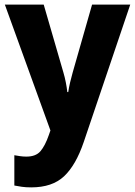

<svg xmlns="http://www.w3.org/2000/svg" viewBox="-20 -570 584 830"><path d="M1 -550H169L254 -257Q260 -237 264.5 -214Q269 -191 271 -172H275Q278 -192 283 -213.5Q288 -235 294 -256L378 -550H543L342 44Q308 144 257 192Q206 240 115 240Q92 240 74.5 237.5Q57 235 42 232V101Q53 103 66.5 105Q80 107 94 107Q135 107 155 83.5Q175 60 191 14L198 -6Z"/></svg>

Font: Noto Sans Lao UI SemCond ExtBd
Style: Regular
Weight: 800
Width: 4
Designer: Monotype Design Team
Foundry: Monotype Imaging Inc.
Version: Version 2.000; ttfautohint (v1.8.4.7-5d5b)